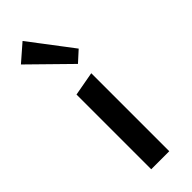

<svg xmlns="http://www.w3.org/2000/svg" viewBox="-238 -725 745 745"><g transform="rotate(-45 134.5 -352.5)"><path d="M15 -645 84 -705 217 -530 173 -490ZM85 -410 184 -428V0H85Z"/></g></svg>

Font: Ysabeau Infant Semibold
Style: Regular
Weight: 600
Designer: Christian Thalmann (Catharsis Fonts)
Version: Version 0.003